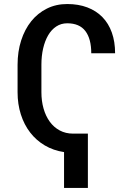

<svg xmlns="http://www.w3.org/2000/svg" viewBox="-20 -741 640 944"><path d="M412.1 183.1H294.9V6.8Q242.7 -1 200.4 -25.9Q158.2 -50.8 128.4 -89.4Q98.6 -127.9 82.5 -178.5Q66.4 -229 66.4 -287.6V-422.4Q66.4 -487.3 84 -542Q101.6 -596.7 133.5 -636.5Q165.5 -676.3 210.4 -698.7Q255.4 -721.2 310.5 -721.2Q365.7 -721.2 409.4 -704.6Q453.1 -688 483.4 -657Q513.7 -626 529.8 -581.1Q545.9 -536.1 545.9 -479H428.7Q428.7 -550.3 399.7 -588.4Q370.6 -626.5 310.5 -626.5Q280.3 -626.5 256.6 -610.8Q232.9 -595.2 216.8 -567.6Q200.7 -540 192.1 -502.9Q183.6 -465.8 183.6 -423.3V-287.6Q183.6 -244.6 194.1 -207.5Q204.6 -170.4 224.6 -142.8Q244.6 -115.2 273.7 -99.6Q302.7 -84 339.8 -84H412.1Z"/></svg>

Font: Roboto Mono
Style: Regular
Weight: 500
Designer: Google
Version: Version 2.000986; 2015; ttfautohint (v1.3)